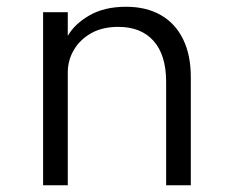

<svg xmlns="http://www.w3.org/2000/svg" viewBox="-20 -548 683 568"><path d="M107.5 0V-512H180.5V-442Q201.5 -478 245.5 -503Q289.5 -528 353 -528Q412.5 -528 455.5 -503.5Q498.5 -479 521.5 -432.2Q544.5 -385.5 544.5 -319.5V0H471.5V-305.5Q471.5 -385 434.5 -426.8Q397.5 -468.5 330 -468.5Q283 -468.5 249.8 -449.8Q216.5 -431 198.5 -400.2Q180.5 -369.5 180.5 -333.5V0Z"/></svg>

Font: Spartan Thin
Style: Regular
Weight: 400
Version: Version 1.004